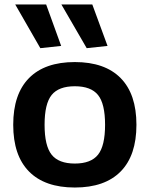

<svg xmlns="http://www.w3.org/2000/svg" viewBox="-20 -827 668 857"><path d="M160 -612 48 -807H186L253 -622ZM367 -612 254 -807H392L460 -622ZM314 10Q180 10 109.5 -61.5Q39 -133 39 -270Q39 -407 109.5 -478.5Q180 -550 314 -550Q448 -550 518.5 -478.5Q589 -407 589 -270Q589 -133 518.5 -61.5Q448 10 314 10ZM314 -97Q386 -97 417.5 -136.5Q449 -176 449 -270Q449 -364 417.5 -403Q386 -442 314 -442Q242 -442 210.5 -403Q179 -364 179 -270Q179 -176 210.5 -136.5Q242 -97 314 -97Z"/></svg>

Font: Encode Sans Normal
Style: SemiBold
Weight: 600
Designer: Pablo Impallari, Andres Torresi
Foundry: Pablo Impallari, Andres Torresi
Version: Version 1.000; ttfautohint (v1.00) -l 8 -r 50 -G 200 -x 14 -